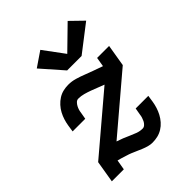

<svg xmlns="http://www.w3.org/2000/svg" viewBox="-221 -909 1042 1042"><g transform="rotate(-45 300.0 -388.5)"><path d="M338 8Q322 8 306 3.5Q290 -1 275.5 -7Q261 -13 246.5 -19.5Q232 -26 217.5 -32Q203 -38 187.5 -42.5Q172 -47 157 -52L135 -58L125 0H33L54 -126L376 -399Q357 -406 338.5 -413.5Q320 -421 301 -428Q282 -435 262 -440.5Q242 -446 222 -446Q211 -446 203 -438Q195 -430 190 -420.5Q185 -411 182 -401.5Q179 -392 178 -382L171 -342H74L80 -382Q83 -401 89 -420Q95 -439 104.5 -457Q114 -475 128.5 -491Q143 -507 160.5 -518Q178 -529 197.5 -533.5Q217 -538 237 -538Q263 -538 288.5 -530.5Q314 -523 338 -513.5Q362 -504 386 -495.5Q410 -487 435 -478L441 -476L450 -530H542L521 -404L204 -135Q223 -129 241.5 -121.5Q260 -114 277.5 -106Q295 -98 314 -91Q333 -84 354 -84Q364 -84 372.5 -92Q381 -100 385.5 -109.5Q390 -119 393 -128.5Q396 -138 397 -148L404 -188H501L495 -148Q492 -129 486 -110Q480 -91 470.5 -73Q461 -55 447 -39Q433 -23 415 -12Q397 -1 377.5 3.5Q358 8 338 8ZM287 -597 178 -721 263 -779 351 -660 479 -785 551 -715 398 -597Z"/></g></svg>

Font: Iosevka Slab Semibold Extended
Style: Italic
Weight: 600
Width: 7
Italic angle: -9°
Monospace: yes
Designer: Belleve Invis
Foundry: Belleve Invis
Version: Version 11.1.0; ttfautohint (v1.8.3)